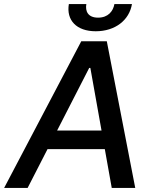

<svg xmlns="http://www.w3.org/2000/svg" viewBox="-41 -932 761 952"><path d="M433.6 -777C530.2 -777 600.1 -832 613.3 -911.9H526.3C519.9 -876.1 495 -844.5 445.3 -844.5C394.9 -844.5 381 -876.4 387.1 -911.9H300.4C286.9 -832 338.1 -777 433.6 -777ZM513.1 0H629.6L488.6 -727.3H361.9L-20.6 0H95.9L194.6 -192.5H478.7ZM242.2 -284.8 401.3 -595.2H407L462.4 -284.8Z"/></svg>

Font: TID UI Medium
Style: Italic
Weight: 500
Italic angle: -9.39999°
Designer: The TID Project Authors
Foundry: Bakken & Bæck
Version: Version 1.001;hotconv 1.0.109;makeotfexe 2.5.65596